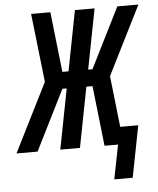

<svg xmlns="http://www.w3.org/2000/svg" viewBox="-107 -719 768 934"><g transform="rotate(-5 277.0 -251.5)"><path d="M413 167 446 0H380L347 -294H317L260 0H164L221 -294H200L53 0H-50L118 -335L80 -670H174L207 -376H237L294 -670H390L333 -376H354L501 -670H604L436 -335L464 -85H552L503 167Z"/></g></svg>

Font: Lode Dark Term
Style: Bold Italic
Weight: 700
Italic angle: -11°
Monospace: yes
Designer: Belleve Invis
Foundry: Belleve Invis
Version: Version 29.2.0